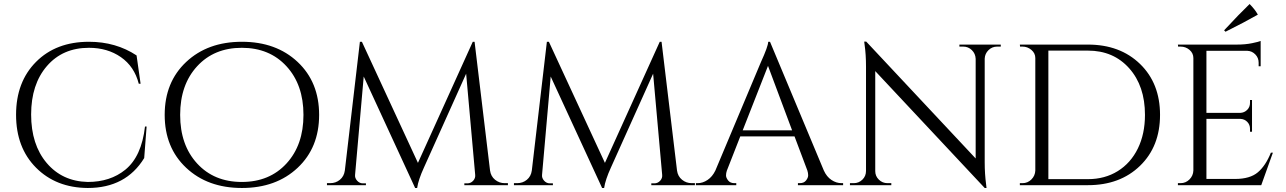

<svg xmlns="http://www.w3.org/2000/svg" viewBox="-20 -922 6402 956"><path d="M423 -714Q557 -714 660 -646L680 -505H671Q649 -591 582 -637.5Q515 -684 423 -684Q292 -684 213.5 -593Q135 -502 135 -352Q135 -202 212.5 -110.5Q290 -19 417 -16Q529 -16 604 -77Q685 -143 702 -292H710L698 -135Q607 14 417 14Q259 13 159.5 -87Q60 -187 60 -350.5Q60 -514 159.5 -614Q259 -714 423 -714Z M907 -613.5Q1014 -714 1184.5 -714Q1355 -714 1462 -613.5Q1569 -513 1569 -350Q1569 -187 1462 -86.5Q1355 14 1184.5 14Q1014 14 907 -86.5Q800 -187 800 -350Q800 -513 907 -613.5ZM961.5 -108Q1046 -16 1184 -16Q1322 -16 1406.5 -108Q1491 -200 1491 -350Q1491 -500 1406.5 -592Q1322 -684 1184 -684Q1046 -684 961.5 -592Q877 -500 877 -350Q877 -200 961.5 -108Z M2493 -10H2509V0H2292V-9H2307Q2324 -9 2336 -22Q2348 -35 2346 -52L2301 -555L2091 -88Q2063 -27 2057 14H2047L1791 -541L1748 -52Q1746 -36 1758 -22.5Q1770 -9 1787 -9H1802V0H1608V-10H1624Q1652 -10 1672.5 -27Q1693 -44 1697 -73L1772 -714H1782L2061 -111L2334 -714H2343L2420 -73Q2424 -44 2445 -27Q2466 -10 2493 -10Z M3424 -10H3440V0H3223V-9H3238Q3255 -9 3267 -22Q3279 -35 3277 -52L3232 -555L3022 -88Q2994 -27 2988 14H2978L2722 -541L2679 -52Q2677 -36 2689 -22.5Q2701 -9 2718 -9H2733V0H2539V-10H2555Q2583 -10 2603.5 -27Q2624 -44 2628 -73L2703 -714H2713L2992 -111L3265 -714H3274L3351 -73Q3355 -44 3376 -27Q3397 -10 3424 -10Z M4170 -10H4178V0H3953V-10H3962Q3983 -10 3993.5 -23.5Q4004 -37 4004 -49Q4004 -61 4000 -73L3936 -243H3666L3599 -72Q3595 -60 3595 -48.5Q3595 -37 3605.5 -23.5Q3616 -10 3637 -10H3646V0H3445V-10H3454Q3479 -10 3503 -26Q3527 -42 3542 -73L3768 -611Q3805 -692 3805 -714H3814L4082 -73Q4096 -42 4120 -26Q4144 -10 4170 -10ZM3678 -273H3924L3804 -594Z M4945 -690Q4920 -690 4902 -672.5Q4884 -655 4883 -630V-114Q4883 -56 4890 -4L4892 14H4883L4338 -568V-70Q4338 -45 4356 -27.5Q4374 -10 4399 -10H4418V0H4212V-10H4231Q4256 -10 4274 -27.5Q4292 -45 4292 -71V-590Q4292 -651 4285 -699L4283 -715H4293L4838 -133V-629Q4837 -655 4819 -672.5Q4801 -690 4776 -690H4757V-700H4963V-690Z M5397 0H5058V-10H5071Q5097 -10 5115.5 -28.5Q5134 -47 5135 -73V-633Q5135 -657 5115.5 -673.5Q5096 -690 5071 -690H5059L5058 -700H5397Q5557 -700 5656.5 -603.5Q5756 -507 5756 -350Q5756 -193 5656.5 -96.5Q5557 0 5397 0ZM5200 -670V-30H5397Q5481 -30 5545.5 -70Q5610 -110 5645.5 -182.5Q5681 -255 5681 -350Q5681 -494 5602.5 -582Q5524 -670 5397 -670Z M6082 -764 6075 -771Q6151 -853 6202 -902Q6229 -875 6243 -849Q6178 -812 6082 -764ZM5858 -10Q5884 -10 5902.5 -28.5Q5921 -47 5922 -73V-633Q5922 -657 5903 -673.5Q5884 -690 5858 -690H5846L5845 -700H6138Q6181 -700 6214.5 -707Q6248 -714 6257 -718V-592H6247V-610Q6247 -634 6230.5 -651Q6214 -668 6191 -669H5987V-360H6156Q6176 -361 6190 -375Q6204 -389 6204 -410V-424H6214V-266H6204V-281Q6204 -301 6190.5 -315Q6177 -329 6157 -330H5987V-31H6130Q6204 -31 6243 -64Q6282 -97 6308 -162H6318L6260 0H5845V-10Z"/></svg>

Font: Cinzel Decorative
Style: Regular
Weight: 400
Designer: Natanael Gama
Version: Version 1.001;PS 001.001;hotconv 1.0.56;makeotf.lib2.0.21325